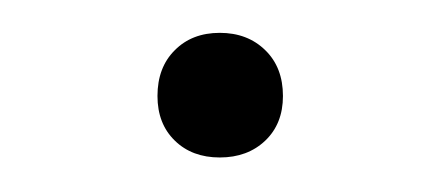

<svg xmlns="http://www.w3.org/2000/svg" viewBox="-20 -88 261 114"><path d="M110.5 5.5Q94 5.5 83.8 -4.5Q73.5 -14.5 73.5 -31Q73.5 -48 83.8 -58.2Q94 -68.5 110.5 -68.5Q127 -68.5 137.5 -58.2Q148 -48 148 -31Q148 -14.5 137.5 -4.5Q127 5.5 110.5 5.5Z"/></svg>

Font: Encode Sans Semi Expanded ExtraLight
Style: Regular
Weight: 200
Width: 6
Designer: Multiple Designers
Foundry: Impallari Type
Version: Version 3.000; ttfautohint (v1.8.3) -l 8 -r 50 -G 200 -x 14 